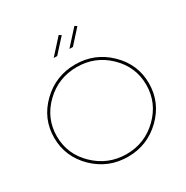

<svg xmlns="http://www.w3.org/2000/svg" viewBox="-203 -1091 1224 1261"><g transform="rotate(-30 409.0 -460.5)"><path d="M409.2 -679.2Q269 -679.2 169.4 -582.5Q69.8 -485.4 69.8 -349.6Q69.8 -213.9 169.9 -117.2Q270 -20.5 409.2 -20Q548.8 -20 648.4 -117.2Q748 -214.8 748 -350.6Q748 -486.3 648.4 -583Q548.8 -679.7 409.2 -679.2ZM155.3 -103Q49.8 -206.1 49.8 -350.1Q49.8 -494.1 155.3 -596.7Q261.2 -699.2 409.2 -699.2Q557.1 -699.2 662.6 -596.7Q768.1 -494.1 768.1 -350.1Q768.1 -206.1 662.6 -103Q557.1 0 409.2 0Q261.2 0 155.3 -103ZM548.8 -910.2 455.1 -806.2H428.2L532.2 -920.9ZM430.2 -910.2 335.9 -806.2H309.1L413.1 -920.9Z"/></g></svg>

Font: Montserrat-Hairline
Style: Regular
Weight: 250
Designer: Julieta Ulanovsky
Foundry: Julieta Ulanovsky
Version: Version 1.000;PS 002.000;hotconv 1.0.70;makeotf.lib2.5.58329